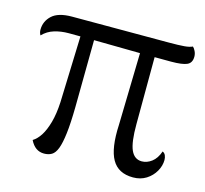

<svg xmlns="http://www.w3.org/2000/svg" viewBox="-83 -611 766 716"><g transform="rotate(15 300.5 -253.5)"><path d="M487.4 11.2Q430.2 11.2 406.1 -31.2Q381.9 -73.5 386.5 -164.7L393.9 -473.6H449.8L448.8 -184.1Q448.4 -114.5 461.6 -84.8Q474.8 -55.1 503.5 -55.1Q523.3 -55.1 541.6 -68.8Q559.8 -82.5 569.6 -110.9Q577.7 -107.5 581.1 -99.3Q584.5 -91.2 584.5 -81.8Q584.5 -59.5 572.2 -37.9Q559.9 -16.3 538.1 -2.5Q516.2 11.2 487.4 11.2ZM143.9 11.2Q108.7 11.2 90.3 -26.8Q106.6 -36.7 119.8 -57.2Q132.9 -77.8 142.3 -111Q151.6 -144.3 153.9 -189.8L163.4 -475.5L215.4 -474.9L212.4 -186.5Q211.5 -123.6 206.7 -84.6Q202 -45.5 194 -24.5Q185.9 -3.5 173.4 3.9Q160.9 11.2 143.9 11.2ZM17.5 -411.1Q11.9 -420.4 11.9 -431.8Q11.9 -464.2 36 -486.7Q60.2 -509.2 113.2 -509.2H486.5Q525.5 -509.2 546 -511Q566.5 -512.7 577.4 -518.2Q582.6 -513.9 587.5 -503.9Q592.4 -493.9 592.4 -482.8Q592.4 -458.6 574.2 -450.6Q556.1 -442.6 513 -442.6Q462 -442.6 409.2 -443.1Q356.4 -443.5 305 -444.5Q253.6 -445.4 205.9 -445.8Q158.2 -446.3 117.3 -446.3Q87.8 -446.3 62.1 -438.5Q36.4 -430.8 17.5 -411.1Z"/></g></svg>

Font: Arima Thin
Style: Regular
Weight: 100
Designer: Joana Correia and Natanael Gama
Foundry: NDISCOVER
Version: Version 1.101;gftools[0.9.23]